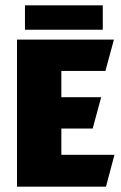

<svg xmlns="http://www.w3.org/2000/svg" viewBox="-20 -703 457 723"><path d="M44 0V-554H409L377 -436H211V-337H361L329 -219H211V-120H411L379 0ZM74 -591V-683H367V-591Z"/></svg>

Font: Tac One
Style: Regular
Weight: 400
Designer: Oluseyi Olusanya, David Udoh, Eyiyemi Adegbite, Mirko Velimirović
Version: Version 1.003; ttfautohint (v1.8.4.7-5d5b)